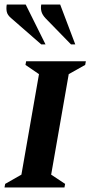

<svg xmlns="http://www.w3.org/2000/svg" viewBox="-34 -832 401 852"><path d="M-14 0 -11 -16 61 -57 139 -503 79 -544 82 -560H347L344 -544L271 -503L193 -57L255 -16L252 0ZM281 -635 168 -751Q154 -766 150 -780.5Q146 -795 149 -812H233L300 -635ZM149 -635 16 -751Q-1 -765 -4 -780Q-7 -795 -4 -812H80L168 -635Z"/></svg>

Font: Spectral SC
Style: Bold Italic
Weight: 700
Italic angle: -10°
Designer: Jean-Baptiste Levee
Foundry: Production Type
Version: Version 2.001